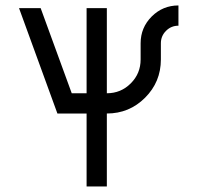

<svg xmlns="http://www.w3.org/2000/svg" viewBox="-20 -674 714 694"><path d="M366.2 0H293V-263.7H187.5L48.8 -644.5H127L239.3 -336.9H293V-644.5H366.2V-336.9Q417 -336.9 452.6 -372.6Q488.3 -408.2 488.3 -459V-517.6Q488.3 -574.2 528.3 -614.3Q568.4 -654.3 625 -654.3V-581.1Q598.6 -581.1 580.1 -562.5Q561.5 -543.9 561.5 -517.6V-459Q561.5 -377.9 504.4 -320.8Q447.3 -263.7 366.2 -263.7Z"/></svg>

Font: Catrinity
Style: Regular
Weight: 400
Designer: Alexander Lange
Foundry: High-Logic / Made with FontCreator
Version: Version 2.090;May 20, 2024;FontCreator 15.0.0.2974 64-bit